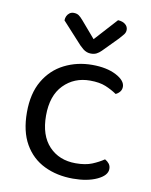

<svg xmlns="http://www.w3.org/2000/svg" viewBox="-80 -739 637 812"><g transform="rotate(10 239.0 -333.5)"><path d="M289 -408Q221 -408 176 -362Q131 -316 131 -230Q131 -145 174.5 -99Q218 -53 289 -53Q331 -53 359 -64.5Q387 -76 409 -91Q420 -85 427 -76Q434 -67 434 -54Q434 -26 392.5 -6.5Q351 13 289 13Q220 13 165.5 -13.5Q111 -40 80 -94Q49 -148 49 -230Q49 -311 81 -365.5Q113 -420 167.5 -447.5Q222 -475 287 -475Q349 -475 389.5 -454Q430 -433 430 -406Q430 -394 423 -385Q416 -376 405 -371Q383 -386 356.5 -397Q330 -408 289 -408ZM212 -654 273 -583 361 -680Q381 -679 392.5 -669.5Q404 -660 404 -646Q404 -635 397 -626Q390 -617 379 -605L316 -541Q306 -531 296 -526Q286 -521 272 -521Q263 -521 254.5 -524Q246 -527 238.5 -533Q231 -539 223 -547L138 -640Q138 -650 142 -658.5Q146 -667 153.5 -672.5Q161 -678 171 -678Q184 -678 192.5 -672.5Q201 -667 212 -654Z"/></g></svg>

Font: Baloo Tammudu 2
Style: Regular
Weight: 400
Designer: Maithili Shingre, Omkar Shende and Ek Type
Foundry: Ek Type
Version: Version 1.700